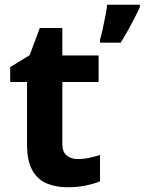

<svg xmlns="http://www.w3.org/2000/svg" viewBox="-20 -780 610 810"><path d="M308 -109Q333 -109 356 -114Q379 -119 402 -126V-15Q378 -5 342.5 2.5Q307 10 265 10Q216 10 177.5 -6Q139 -22 116.5 -61.5Q94 -101 94 -171V-434H23V-497L105 -547L148 -662H243V-546H396V-434H243V-171Q243 -140 261 -124.5Q279 -109 308 -109ZM570 -750Q560 -728 547.5 -703.5Q535 -679 520.5 -653Q506 -627 489 -600H402V-613Q408 -633 413.5 -659Q419 -685 424.5 -712Q430 -739 432 -760H570Z"/></svg>

Font: Noto Sans Canadian Aboriginal
Style: Regular
Weight: 400
Designer: Monotype Design Team, Typotheque's Kevin King
Foundry: Monotype Imaging Inc.
Version: Version 2.002